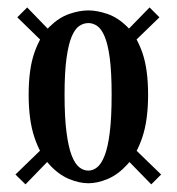

<svg xmlns="http://www.w3.org/2000/svg" viewBox="-20 -518 475 516"><path d="M217.5 -25.5Q193 -25.5 165 -37.2Q137 -49 112.5 -76Q88 -103 72.5 -149Q57 -195 57 -263.5Q57 -333 72.8 -377.5Q88.5 -422 113.5 -446.5Q138.5 -471 166 -480.5Q193.5 -490 217.5 -490Q241 -490 268.8 -480.5Q296.5 -471 321.5 -446.5Q346.5 -422 362.2 -377.5Q378 -333 378 -263.5Q378 -195 362.5 -149Q347 -103 322.2 -76Q297.5 -49 269.8 -37.2Q242 -25.5 217.5 -25.5ZM217.5 -59.5Q230 -59.5 241.2 -68.5Q252.5 -77.5 261.2 -99.8Q270 -122 275 -162Q280 -202 280 -263.5Q280 -324 275 -361.8Q270 -399.5 261.2 -420Q252.5 -440.5 241.2 -448.2Q230 -456 217.5 -456Q204.5 -456 193 -448.2Q181.5 -440.5 172.8 -420Q164 -399.5 158.8 -361.8Q153.5 -324 153.5 -263.5Q153.5 -202 158.8 -162Q164 -122 172.8 -99.8Q181.5 -77.5 193 -68.5Q204.5 -59.5 217.5 -59.5ZM382 -498 408.5 -471.5 327 -392.5 303 -417ZM386.5 -22.5 307.5 -103.5 331.5 -128 413 -49ZM53 -498 131.5 -417 107.5 -392.5 26.5 -471.5ZM48.5 -22.5 21.5 -49 103 -128 127 -103.5Z"/></svg>

Font: Imbue Thin 10pt
Style: Bold
Weight: 700
Version: Version 1.102